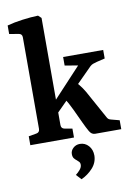

<svg xmlns="http://www.w3.org/2000/svg" viewBox="-95 -716 700 996"><g transform="rotate(-10 254.5 -217.5)"><path d="M21 0V-47L62 -54Q80 -57 80 -76V-558Q80 -576 62 -579L13 -587V-632Q49 -642 94.5 -648Q140 -654 177 -655L193 -640V-76Q193 -57 211 -54L251 -47V0ZM362 0Q344 0 332.5 -20Q321 -40 308 -68L273 -143Q264 -162 254.5 -179.5Q245 -197 234 -211L309 -282Q327 -263 340.5 -243.5Q354 -224 369 -195L433 -79Q438 -68 443.5 -64Q449 -60 458 -58L500 -47V0ZM176 -125 171 -186 360 -389 363 -360 268 -376V-421H479V-376L437 -366Q423 -362 415.5 -359.5Q408 -357 400 -350ZM339 111Q338 148 312.5 176Q287 204 252 220L227 193Q240 183 250.5 170.5Q261 158 261 145Q261 134 255 128.5Q249 123 245 119Q238 114 231.5 106Q225 98 225 83Q225 65 239.5 51.5Q254 38 275 38Q302 38 320.5 58.5Q339 79 339 111Z"/></g></svg>

Font: Yrsa SemiBold
Style: Regular
Weight: 600
Version: Version 2.004